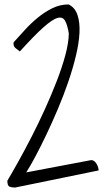

<svg xmlns="http://www.w3.org/2000/svg" viewBox="-20 -842 478 854"><path d="M12.7 -38.1Q34.2 -74.2 62.5 -125Q90.8 -175.8 121.1 -234.9Q151.4 -293.9 180.2 -357.4Q209 -420.9 232.4 -481.4Q255.9 -542 270.5 -596.2Q285.2 -650.4 286.1 -692.4Q280.3 -730.5 269.5 -749.5Q258.8 -768.6 235.8 -762.2Q212.9 -755.9 172.9 -720.2Q132.8 -684.6 68.4 -613.3Q58.6 -620.1 49.3 -627.9Q40 -635.7 40 -647.5Q40 -648.4 40.5 -650.9Q41 -653.3 41 -654.3Q62.5 -677.7 88.9 -707Q115.2 -736.3 146.5 -762.2Q177.7 -788.1 212.4 -805.2Q247.1 -822.3 285.2 -822.3Q313.5 -808.6 324.7 -775.4Q335.9 -742.2 333.5 -695.8Q331.1 -649.4 317.4 -592.8Q303.7 -536.1 283.2 -476.6Q262.7 -417 237.3 -356.9Q211.9 -296.9 186.5 -243.7Q161.1 -190.4 137.7 -146.5Q114.3 -102.5 96.7 -75.2L385.7 -129.9Q397.5 -129.9 407.2 -116.7Q417 -103.5 418.9 -84L46.9 -7.8Q32.2 -7.8 22.5 -11.7Q12.7 -15.6 12.7 -38.1Z"/></svg>

Font: Shadows Into Light Two
Style: Regular
Weight: 400
Designer: Kimberly Geswein
Foundry: Kimberly Geswein
Version: Version 1.003 2012